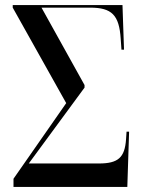

<svg xmlns="http://www.w3.org/2000/svg" viewBox="-20 -734 565 754"><path d="M33 0H480L487 -217H477L475 -187C470 -115 444 -92 368 -92H93L312 -390V-400L143 -704H334C419 -704 448 -675 454 -582L457 -539H467L461 -714H30V-704L240 -329L33 -32Z"/></svg>

Font: Noto Serif Display Condensed
Style: Regular
Weight: 400
Width: 3
Designer: Monotype Design Team
Foundry: Monotype Imaging Inc.
Version: Version 2.009